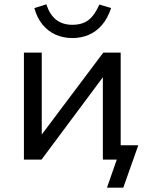

<svg xmlns="http://www.w3.org/2000/svg" viewBox="-20 -734 687 883"><path d="M472 129 517 0H453V-66H616L547 129ZM90 0V-492H172V-102H162L455 -492H535V0H453V-392H463L171 0ZM313 -559Q271 -559 236 -574.5Q201 -590 175.5 -621Q150 -652 138 -697L193 -714Q209 -666 238.5 -643Q268 -620 313 -620Q358 -620 386.5 -641.5Q415 -663 437 -713L491 -697Q475 -649 448.5 -618.5Q422 -588 387.5 -573.5Q353 -559 313 -559Z"/></svg>

Font: Nunito Sans 9pt
Style: Regular
Weight: 400
Version: Version 3.101;gftools[0.9.27]